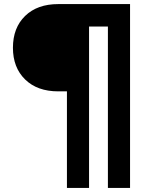

<svg xmlns="http://www.w3.org/2000/svg" viewBox="-20 -720 730 940"><path d="M265.3 -272.7Q162.7 -272.7 103 -330.9Q43.3 -389.2 43.3 -486.1Q43.3 -584 103 -642Q162.7 -700 265.3 -700H538.3V-590H346.7V-272.7ZM307.7 200V-700H416V200ZM508.3 200V-700H616.7V200Z"/></svg>

Font: Fustat
Style: Regular
Weight: 400
Designer: Mohamed Gaber, Khaled Hosny, Laura Garcia Mut
Foundry: Kief Type Foundry, Alif Type Foundry, Hard Type Foundry
Version: Version 1.007